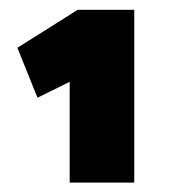

<svg xmlns="http://www.w3.org/2000/svg" viewBox="-20 -744 359 399"><path d="M124.8 -364.6V-574L57.9 -540.9L16.1 -644.7L141.4 -723.6H259V-364.6Z"/></svg>

Font: TitilliumWeb ExtraLight
Style: Regular
Weight: 400
Designer: Mohamed Gaber, Accademia di Belle Arti di Urbino and others
Foundry: Kief Type Foundry, Accademia di Belle Arti di Urbino and others
Version: Version 3.000; ttfautohint (v1.8.2)